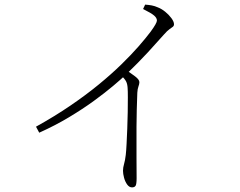

<svg xmlns="http://www.w3.org/2000/svg" viewBox="-20 -774 1040 832"><path d="M600 -735 609 -754Q624 -753 637.5 -750.5Q651 -748 664 -742Q680 -736 696 -723Q712 -710 723 -695Q734 -680 734 -669Q734 -662 729 -658Q724 -654 714.5 -647.5Q705 -641 691 -625Q662 -592 621.5 -548Q581 -504 525 -450Q505 -431 470 -401.5Q435 -372 387 -337Q339 -302 279 -266Q219 -230 150 -199L136 -225Q217 -270 284.5 -316Q352 -362 407.5 -407.5Q463 -453 506 -495Q549 -537 580.5 -573Q612 -609 633 -637Q660 -674 660 -685Q660 -696 648 -706.5Q636 -717 600 -735ZM502 -451 525 -471Q547 -457 565.5 -443Q584 -429 584 -418Q584 -410 580 -399.5Q576 -389 575 -372Q572 -297 571.5 -224Q571 -151 571.5 -92.5Q572 -34 572 -2Q572 24 567.5 31Q563 38 552 38Q540 38 531 25.5Q522 13 517.5 -4Q513 -21 513 -34Q513 -48 517.5 -63Q522 -78 525 -103Q527 -120 528.5 -150.5Q530 -181 531.5 -217Q533 -253 533.5 -288.5Q534 -324 534 -352Q534 -380 533 -393Q532 -410 526.5 -421Q521 -432 502 -451Z"/></svg>

Font: Noto Serif HK
Style: Regular
Weight: 200
Designer: Ryoko NISHIZUKA 西塚涼子 (kana & ideographs); Frank Grießhammer (Latin, Greek & Cyrillic); Wenlong ZHANG 张文龙 (bopomofo); San
Foundry: Adobe
Version: Version 2.001;hotconv 1.1.0;makeotfexe 2.6.0